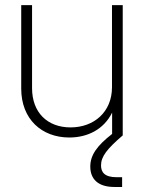

<svg xmlns="http://www.w3.org/2000/svg" viewBox="-20 -536 570 760"><path d="M254.4 8.3C326.7 8.3 391.1 -23.9 423.8 -90.3V-5.9C364.3 40.5 337.4 77.6 337.4 123.5C337.4 171.4 366.7 204.1 432.6 204.1H463.4V165.5H441.9C393.1 165.5 379.9 145 379.9 118.7C379.9 83.5 403.8 53.2 465.8 0V-515.6H423.3V-190.9C423.3 -92.8 352.1 -31.7 259.3 -31.7C167.5 -31.7 106.9 -90.8 106.9 -187V-515.6H64V-185.1C64 -64.5 145 8.3 254.4 8.3Z"/></svg>

Font: Raveo Display Display ExLight
Style: Regular
Weight: 200
Designer: Jakub Foglar, Rasmus Andersson (Inter)
Foundry: Jakubfoglar.com
Version: Version 1.100;Glyphs 3.2.3 (3260)